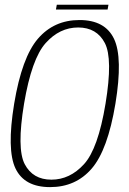

<svg xmlns="http://www.w3.org/2000/svg" viewBox="-20 -762 530 786"><path d="M185 4Q290 4 355.5 -72Q421 -148 452.5 -337.5Q483.5 -526 446.8 -603Q410 -680 305.5 -680Q201 -680 135.2 -603.5Q69.5 -527 38 -337.5Q7 -148.5 43.5 -72.2Q80 4 185 4ZM190.5 -26.5Q114.5 -26.5 81.2 -90Q48 -153.5 78.5 -337.5Q109.5 -521.5 166.8 -585.5Q224 -649.5 300 -649.5Q376 -649.5 409.2 -585.8Q442.5 -522 412 -337.5Q381.5 -153 323.8 -89.8Q266 -26.5 190.5 -26.5ZM209 -723H420.5L424 -742.5H212.5Z"/></svg>

Font: Anybody SemiCondensed ExtraLight
Style: Italic
Weight: 250
Width: 4
Italic angle: -10°
Version: Version 1.113;gftools[0.9.25]